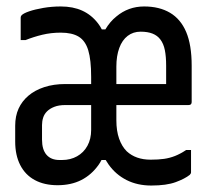

<svg xmlns="http://www.w3.org/2000/svg" viewBox="-20 -563 640 594"><path d="M168 -543Q206 -543 234.5 -530Q263 -517 283 -491Q290 -482 295 -472H306Q320 -496 340 -512Q377 -543 426 -543Q473 -543 506 -523.5Q539 -504 556 -464Q573 -424 573 -360V-248Q573 -245 572 -242.5Q571 -240 568.5 -239Q566 -238 563 -238H340V-191Q340 -158 348.5 -134Q357 -110 372 -95Q386 -82 404.5 -75.5Q423 -69 446 -69Q470 -69 487.5 -71.5Q505 -74 521.5 -80.5Q538 -87 556 -99H571V-30Q571 -28 570 -26Q569 -24 567 -22Q552 -10 523.5 0.5Q495 11 448 11Q405 11 371.5 -6Q338 -23 316 -54Q311 -61 307 -68H294Q290 -60 285 -53Q263 -22 231.5 -6Q200 10 158 10Q117 10 87.5 -6Q58 -22 42.5 -52.5Q27 -83 27 -125V-174Q27 -204 37.5 -227Q48 -250 68 -267Q88 -284 117 -293.5Q146 -303 182 -303H262V-325Q262 -378 253 -407.5Q244 -437 223.5 -449.5Q203 -462 168 -462Q138 -462 111 -455.5Q84 -449 59 -439H44V-508Q44 -511 45 -513Q46 -515 47 -516Q53 -522 70.5 -528Q88 -534 114 -538.5Q140 -543 168 -543ZM262 -238H182Q162 -238 148 -232.5Q134 -227 125.5 -218.5Q117 -210 113.5 -199Q110 -188 110 -176V-131Q110 -100 124 -84Q138 -68 164 -68H172Q198 -68 218.5 -79.5Q239 -91 250.5 -112Q262 -133 262 -161ZM340 -303H494V-360Q494 -388 490 -408Q486 -428 476 -441Q467 -453 452 -459Q437 -465 415 -465Q392 -465 375 -452Q358 -439 349 -414.5Q340 -390 340 -357Z"/></svg>

Font: Code D OnePiece
Style: Regular
Weight: 400
Version: Version 1.085; ttfautohint (v1.8.4.7-5d5b);Nerd Fonts 3.0.2